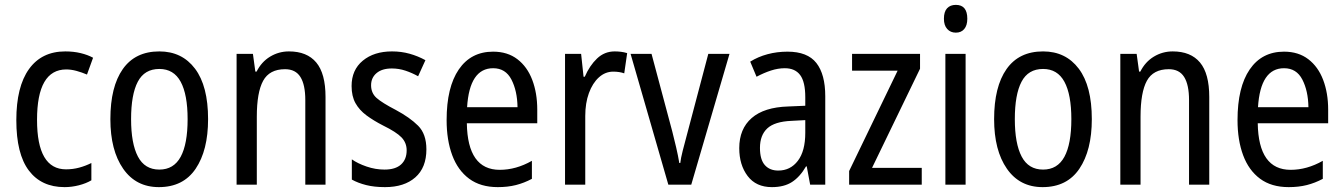

<svg xmlns="http://www.w3.org/2000/svg" viewBox="-20 -758 5514 788"><path d="M245 10Q150 10 98.5 -58Q47 -126 47 -265Q47 -402 99 -474.5Q151 -547 248 -547Q282 -547 311 -540Q340 -533 362 -521L337 -452Q316 -461 294 -467Q272 -473 252 -473Q132 -473 132 -266Q132 -63 251 -63Q279 -63 305 -70Q331 -77 355 -89V-18Q333 -5 303.5 2.5Q274 10 245 10Z M834 -269Q834 -141 783 -65.5Q732 10 632 10Q538 10 485.5 -65.5Q433 -141 433 -269Q433 -402 484 -474.5Q535 -547 634 -547Q727 -547 780.5 -476Q834 -405 834 -269ZM518 -269Q518 -169 546 -115.5Q574 -62 634 -62Q693 -62 721.5 -114.5Q750 -167 750 -269Q750 -370 721.5 -422.5Q693 -475 634 -475Q573 -475 545.5 -422.5Q518 -370 518 -269Z M1166 -547Q1240 -547 1278 -501.5Q1316 -456 1316 -360V0H1233V-347Q1233 -410 1213 -442Q1193 -474 1150 -474Q1086 -474 1060 -426.5Q1034 -379 1034 -279V0H951V-537H1018L1028 -464H1033Q1053 -504 1088.5 -525.5Q1124 -547 1166 -547Z M1730 -145Q1730 -70 1684.5 -30Q1639 10 1560 10Q1516 10 1482.5 1.5Q1449 -7 1424 -21V-104Q1448 -87 1484.5 -74.5Q1521 -62 1558 -62Q1603 -62 1626 -83Q1649 -104 1649 -141Q1649 -172 1628 -194Q1607 -216 1552 -243Q1513 -263 1484 -284.5Q1455 -306 1439 -334.5Q1423 -363 1423 -405Q1423 -471 1469 -509Q1515 -547 1589 -547Q1627 -547 1661 -537.5Q1695 -528 1726 -511L1696 -445Q1671 -459 1644 -468Q1617 -477 1588 -477Q1548 -477 1525.5 -458Q1503 -439 1503 -408Q1503 -376 1525.5 -356Q1548 -336 1604 -307Q1662 -276 1696 -242Q1730 -208 1730 -145Z M2004 -546Q2063 -546 2103.5 -515Q2144 -484 2164.5 -430Q2185 -376 2185 -308V-252H1896Q1899 -61 2031 -61Q2098 -61 2163 -98V-24Q2131 -7 2097.5 1.5Q2064 10 2023 10Q1952 10 1905.5 -24.5Q1859 -59 1836 -121Q1813 -183 1813 -265Q1813 -400 1863 -473Q1913 -546 2004 -546ZM2004 -478Q1907 -478 1897 -318H2104Q2103 -385 2079 -431.5Q2055 -478 2004 -478Z M2503 -547Q2515 -547 2528 -545.5Q2541 -544 2554 -540L2542 -457Q2522 -464 2497 -464Q2464 -464 2438 -440.5Q2412 -417 2397 -376Q2382 -335 2382 -282V0H2299V-537H2365L2375 -443H2380Q2400 -489 2430.5 -518Q2461 -547 2503 -547Z M2723 0 2568 -537H2654L2739 -219Q2747 -188 2755 -153.5Q2763 -119 2768 -89H2772Q2774 -108 2782 -139.5Q2790 -171 2799 -204L2887 -537H2974L2817 0Z M3212 -546Q3294 -546 3330.5 -499.5Q3367 -453 3367 -363V0H3305L3291 -75H3288Q3263 -32 3230.5 -11Q3198 10 3148 10Q3083 10 3048.5 -35.5Q3014 -81 3014 -150Q3014 -229 3065 -273.5Q3116 -318 3215 -321L3285 -324V-359Q3285 -422 3264 -450Q3243 -478 3201 -478Q3173 -478 3144 -468.5Q3115 -459 3085 -443L3059 -505Q3091 -525 3130 -535.5Q3169 -546 3212 -546ZM3228 -262Q3159 -259 3129 -231Q3099 -203 3099 -151Q3099 -103 3119 -80.5Q3139 -58 3174 -58Q3224 -58 3254.5 -98Q3285 -138 3285 -213V-265Z M3763 0H3465V-56L3664 -468H3477V-537H3756V-476L3559 -69H3763Z M3903 -738Q3950 -738 3950 -681Q3950 -654 3937.5 -639Q3925 -624 3903 -624Q3881 -624 3867.5 -639Q3854 -654 3854 -681Q3854 -710 3867 -724Q3880 -738 3903 -738ZM3943 -537V0H3860V-537Z M4461 -269Q4461 -141 4410 -65.5Q4359 10 4259 10Q4165 10 4112.5 -65.5Q4060 -141 4060 -269Q4060 -402 4111 -474.5Q4162 -547 4261 -547Q4354 -547 4407.5 -476Q4461 -405 4461 -269ZM4145 -269Q4145 -169 4173 -115.5Q4201 -62 4261 -62Q4320 -62 4348.5 -114.5Q4377 -167 4377 -269Q4377 -370 4348.5 -422.5Q4320 -475 4261 -475Q4200 -475 4172.5 -422.5Q4145 -370 4145 -269Z M4793 -547Q4867 -547 4905 -501.5Q4943 -456 4943 -360V0H4860V-347Q4860 -410 4840 -442Q4820 -474 4777 -474Q4713 -474 4687 -426.5Q4661 -379 4661 -279V0H4578V-537H4645L4655 -464H4660Q4680 -504 4715.5 -525.5Q4751 -547 4793 -547Z M5250 -546Q5309 -546 5349.5 -515Q5390 -484 5410.5 -430Q5431 -376 5431 -308V-252H5142Q5145 -61 5277 -61Q5344 -61 5409 -98V-24Q5377 -7 5343.5 1.5Q5310 10 5269 10Q5198 10 5151.5 -24.5Q5105 -59 5082 -121Q5059 -183 5059 -265Q5059 -400 5109 -473Q5159 -546 5250 -546ZM5250 -478Q5153 -478 5143 -318H5350Q5349 -385 5325 -431.5Q5301 -478 5250 -478Z"/></svg>

Font: Noto Sans Hebrew Condensed
Style: Regular
Weight: 400
Width: 3
Designer: Monotype Design Team
Foundry: Monotype Imaging Inc.
Version: Version 2.004; ttfautohint (v1.8.4.7-5d5b)